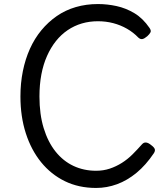

<svg xmlns="http://www.w3.org/2000/svg" viewBox="-20 -910 815 949"><path d="M455 19Q369 19 300.5 -14.5Q232 -48 183 -108.5Q134 -169 107.5 -251.5Q81 -334 81 -433Q81 -499 93 -558.5Q105 -618 128 -669Q151 -720 184.5 -760.5Q218 -801 260.5 -830.5Q303 -860 354.5 -875Q406 -890 464 -890Q510 -890 556 -880Q602 -870 644 -845Q686 -820 719 -772Q728 -759 724 -750.5Q720 -742 708 -731Q694 -719 684 -717Q674 -715 664 -724Q639 -750 607.5 -768Q576 -786 540 -795.5Q504 -805 464 -805Q422 -805 384.5 -794Q347 -783 314.5 -761Q282 -739 256.5 -707Q231 -675 212.5 -633.5Q194 -592 184.5 -542Q175 -492 175 -433Q175 -345 196 -276.5Q217 -208 254.5 -161Q292 -114 343 -90Q394 -66 455 -66Q491 -66 522.5 -76.5Q554 -87 582.5 -105Q611 -123 635 -147Q659 -171 682 -197Q691 -207 702.5 -205.5Q714 -204 727 -193Q742 -182 745 -173Q748 -164 740 -152Q701 -94 655 -56Q609 -18 558.5 0.5Q508 19 455 19Z"/></svg>

Font: Playwrite GB J
Style: Regular
Weight: 400
Designer: Veronika Burian, José Scaglione
Foundry: TypeTogether
Version: Version 1.002